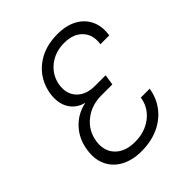

<svg xmlns="http://www.w3.org/2000/svg" viewBox="-206 -871 1011 1011"><g transform="rotate(-45 300.0 -365.0)"><path d="M265 10Q196 10 148 -16.5Q100 -43 78.5 -90Q57 -137 67 -200Q78 -271 123.5 -319Q169 -367 235 -380Q181 -394 155 -438Q129 -482 139 -547Q154 -635 220.5 -687.5Q287 -740 386 -740Q452 -740 497.5 -715Q543 -690 563.5 -645.5Q584 -601 575 -542H509Q519 -604 483 -643Q447 -682 379 -682Q311 -682 263 -643.5Q215 -605 205 -544Q196 -483 231.5 -445Q267 -407 335 -407H413L404 -348H322Q249 -348 196.5 -306.5Q144 -265 133 -198Q123 -131 162 -90Q201 -49 275 -49Q348 -49 399.5 -88.5Q451 -128 461 -193H527Q517 -131 481.5 -85.5Q446 -40 390.5 -15Q335 10 265 10Z"/></g></svg>

Font: JetBrains Mono NL ExtraLight
Style: Italic
Weight: 200
Italic angle: -9°
Monospace: yes
Designer: Philipp Nurullin, Konstantin Bulenkov
Foundry: JetBrains
Version: Version 2.305; ttfautohint (v1.8.4.7-5d5b)